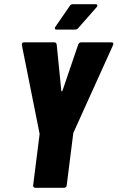

<svg xmlns="http://www.w3.org/2000/svg" viewBox="-20 -903 564 921"><path d="M139 -14 170 -260 169 -266 85 -686V-690Q85 -700 96 -700H241Q250 -700 252 -689L274 -469Q274 -465 276.5 -465Q279 -465 280 -469L355 -689Q360 -700 369 -700H515Q521 -700 523 -696Q525 -692 522 -686L332 -266L331 -260L300 -14Q300 -9 296 -5.5Q292 -2 287 -2H150Q139 -2 139 -14ZM243 -767Q243 -771 246 -775L315 -875Q320 -883 330 -883H438Q447 -883 447 -877Q447 -872 443 -868L355 -768Q349 -761 340 -761H253Q243 -761 243 -767Z"/></svg>

Font: Barlow Condensed ExtraBold
Style: Italic
Weight: 800
Width: 3
Italic angle: -7°
Designer: Jeremy Tribby
Foundry: Tribby Type
Version: Version 1.408